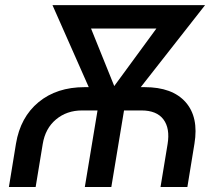

<svg xmlns="http://www.w3.org/2000/svg" viewBox="-20 -748 870 768"><path d="M15.6 0 43.9 -173.3Q61.5 -279.3 134.3 -339.4Q207 -399.4 318.4 -399.4H335L189.9 -727.5H800.3L543 -399.4H558.6Q669.4 -399.4 722.4 -339.4Q775.4 -279.3 757.8 -173.3L729.5 0H622.1L650.4 -171.9Q660.6 -234.4 633.8 -270.3Q606.9 -306.2 545.9 -306.2H476.1L425.3 0H319.3L370.1 -306.2H308.1Q247.1 -306.2 204.1 -270.3Q161.1 -234.4 150.9 -171.9L122.6 0ZM437 -403.8 605.5 -633.8H344.2Z"/></svg>

Font: Inter Display Medium
Style: Italic
Weight: 500
Italic angle: -9.39999°
Designer: Rasmus Andersson
Foundry: rsms
Version: Version 4.000;git-a52131595